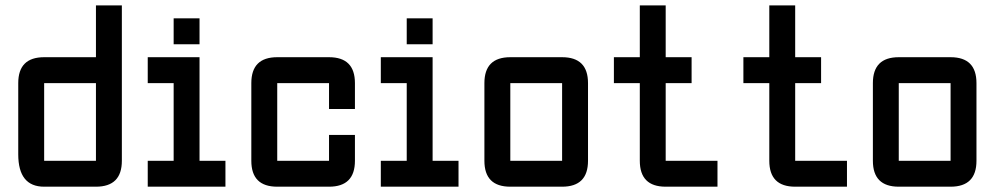

<svg xmlns="http://www.w3.org/2000/svg" viewBox="-20 -704 3751 724"><path d="M439.5 -97.7Q439.5 0 341.8 0H146.5Q48.8 0 48.8 -122.1V-390.6Q48.8 -488.3 146.5 -488.3H341.8V-683.6H439.5ZM146.5 -97.7H341.8V-390.6H146.5Z M634.8 -537.1V-634.8H732.4V-537.1ZM537.1 0V-97.7H634.8V-390.6H537.1V-488.3H732.4V-97.7H830.1V0Z M1220.7 0H1025.4Q927.7 0 927.7 -97.7V-390.6Q927.7 -488.3 1025.4 -488.3H1220.7Q1318.4 -488.3 1318.4 -390.6V-293H1220.7V-390.6H1025.4V-97.7H1220.7V-195.3H1318.4V-97.7Q1318.4 0 1220.7 0Z M1513.7 -537.1V-634.8H1611.3V-537.1ZM1416 0V-97.7H1513.7V-390.6H1416V-488.3H1611.3V-97.7H1709V0Z M2099.6 0H1904.3Q1806.6 0 1806.6 -97.7V-390.6Q1806.6 -488.3 1904.3 -488.3H2099.6Q2197.3 -488.3 2197.3 -390.6V-97.7Q2197.3 0 2099.6 0ZM2099.6 -97.7V-390.6H1904.3V-97.7Z M2490.2 0Q2392.6 0 2392.6 -97.7V-390.6H2294.9V-488.3H2392.6V-683.6H2490.2V-488.3H2587.9V-390.6H2490.2V-97.7H2685.5V0Z M2978.5 0Q2880.9 0 2880.9 -97.7V-390.6H2783.2V-488.3H2880.9V-683.6H2978.5V-488.3H3076.2V-390.6H2978.5V-97.7H3173.8V0Z M3564.5 0H3369.1Q3271.5 0 3271.5 -97.7V-390.6Q3271.5 -488.3 3369.1 -488.3H3564.5Q3662.1 -488.3 3662.1 -390.6V-97.7Q3662.1 0 3564.5 0ZM3564.5 -97.7V-390.6H3369.1V-97.7Z"/></svg>

Font: BabelStone Runic Byrhtferth
Style: Regular
Weight: 400
Designer: Andrew West
Foundry: BabelStone
Version: Version 7.004;November 9, 2023